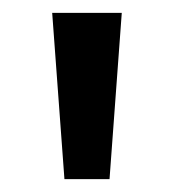

<svg xmlns="http://www.w3.org/2000/svg" viewBox="-20 -734 269 298"><path d="M169 -714H61L80 -456H150Z"/></svg>

Font: Noto Sans Myanmar SemiCondensed Medium
Style: Regular
Weight: 500
Width: 4
Designer: Monotype Design Team
Foundry: Monotype Imaging Inc.
Version: Version 2.107